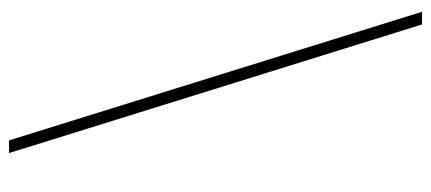

<svg xmlns="http://www.w3.org/2000/svg" viewBox="-284 -558 952 424"><g transform="rotate(-90 192.0 -346.0)"><path d="M350 110 66 -802H94L378 110Z"/></g></svg>

Font: Display Extralight
Style: Italic
Weight: 200
Italic angle: -2°
Designer: Latin by Veronika Burian and Jose Scaglione. Greek by Irene Vlachou. Cyrillic by Vera Evstafieva
Foundry: TypeTogether
Version: Version 3.002